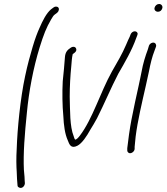

<svg xmlns="http://www.w3.org/2000/svg" viewBox="-20 -729 836 964"><path d="M106 -346C82 -235 67 -79 64 16C61 66 62 105 64 134C65 163 66 181 67 189L68 202C68 207 71 210 75 212C88 220 104 208 105 191L104 179C104 170 103 152 100 124C96 43 104 -57 115 -163C125 -270 147 -387 179 -491C199 -555 212 -589 237 -632C244 -644 249 -652 255 -656L267 -665C271 -668 274 -673 275 -678C278 -689 271 -696 261 -696C256 -696 252 -694 248 -691L236 -682C213 -663 194 -625 178 -588C168 -566 156 -535 144 -494C132 -453 118 -404 106 -346Z M306 -442C304 -406 299 -363 295 -321C292 -265 293 -198 298 -146C300 -100 306 -56 320 -25C328 -4 336 19 368 3C392 -9 416 -46 433 -77C444 -95 456 -114 467 -135C503 -206 537 -288 574 -359C606 -414 643 -478 664 -538L669 -551C671 -556 672 -560 670 -564C663 -577 643 -573 636 -557L631 -544C627 -535 620 -522 613 -504C595 -461 567 -413 542 -370C483 -264 445 -132 381 -48C374 -39 365 -28 357 -28C355 -31 352 -36 350 -45C330 -94 332 -174 330 -243C330 -295 333 -348 338 -398C340 -423 341 -439 345 -457C351 -462 361 -467 363 -476C365 -485 359 -494 349 -494C344 -494 340 -493 336 -490C319 -479 308 -468 306 -442Z M756 -690C753 -679 762 -670 773 -670C784 -670 792 -677 795 -688C798 -699 790 -709 779 -709C768 -709 759 -701 756 -690ZM691 -370C686 -347 682 -324 676 -298C670 -272 664 -245 658 -216L640 -128C632 -88 622 -15 619 15V26C619 31 621 34 624 37C635 47 656 33 656 18V8C657 1 658 -16 661 -43C671 -123 693 -214 712 -298C718 -324 723 -348 728 -371C735 -408 744 -445 756 -475L763 -494C765 -499 764 -504 762 -508C755 -521 734 -515 728 -500L722 -480C710 -448 698 -410 691 -370Z"/></svg>

Font: Stray Cat
Style: CnObl
Weight: 400
Version: Version 1.0